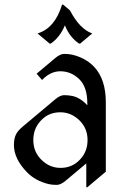

<svg xmlns="http://www.w3.org/2000/svg" viewBox="-20 -776 538 816"><path d="M351.6 19.5H346.7V-81.5L258.8 -7.8Q237.8 9.8 221.2 9.8Q200.7 9.8 186.5 6.3Q129.9 -7.3 93.8 -44.9Q39.1 -101.6 39.1 -160.2Q39.1 -186.5 47.9 -204.6Q55.2 -219.7 75.2 -236.8L214.8 -354Q235.8 -371.6 252.4 -371.6Q270.5 -371.6 287.1 -368.2Q320.8 -361.3 351.1 -328.6V-336.4Q351.1 -405.8 317.4 -439Q282.2 -473.1 236.3 -473.1Q194.3 -473.1 158.7 -436L135.7 -462.9L214.8 -529.3Q235.8 -546.9 252.4 -546.9Q272.9 -546.9 287.1 -543.5Q344.2 -529.8 379.9 -492.2Q429.7 -439 429.7 -341.8V-46.4ZM155.8 -97.2Q190.4 -62.5 237.3 -62.5Q286.1 -62.5 318.8 -96.7Q352.1 -130.9 352.1 -180.7Q352.1 -230.5 317.9 -264.2Q282.2 -298.8 236.3 -298.8Q187 -298.8 154.8 -264.6Q121.6 -230.5 121.6 -180.7Q121.6 -130.9 155.8 -97.2ZM243.7 -756.3H248.5L277.3 -731.9Q318.4 -652.8 372.1 -633.8L320.8 -590.8H315.9Q275.4 -618.2 255.9 -668.5Q234.9 -617.7 195.8 -590.8H190.9L139.6 -633.8Q213.4 -656.2 243.7 -756.3Z"/></svg>

Font: Gothica
Style: Book
Weight: 400
Designer: Wojciech Kalinowski "wmk69" (wmk69@o2.pl)
Foundry: Wojciech Kalinowski "wmk69" (wmk69@o2.pl)
Version: Version 2.1.0; 2021-05-14